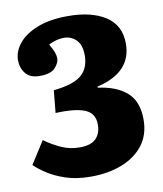

<svg xmlns="http://www.w3.org/2000/svg" viewBox="-82 -781 731 862"><g transform="rotate(-10 283.5 -350.0)"><path d="M264 14Q198 14 149 -2.5Q100 -19 66 -41.5Q32 -64 13 -83L78 -185Q116 -158 154.5 -141Q193 -124 237 -124Q288 -124 311 -147.5Q334 -171 334 -211Q334 -262 291 -280.5Q248 -299 156 -295L166 -397Q255 -406 292.5 -437Q330 -468 330 -528Q330 -575 307 -598Q284 -621 250 -621Q234 -621 215 -616Q196 -611 181 -602Q195 -579 200.5 -564Q206 -549 206 -534Q206 -515 186 -493Q166 -471 116 -471Q72 -471 51.5 -496.5Q31 -522 31 -557Q31 -597 60 -633Q89 -669 146 -691.5Q203 -714 286 -714Q393 -714 457 -672.5Q521 -631 521 -547Q521 -416 362 -379V-374Q446 -363 493 -322Q540 -281 540 -198Q540 -129 504 -82Q468 -35 405.5 -10.5Q343 14 264 14Z"/></g></svg>

Font: Literata 12pt ExtraBold
Style: Regular
Weight: 800
Designer: Latin by Veronika Burian and Jose Scaglione. Greek by Irene Vlachou. Cyrillic by Vera Evstafieva.
Foundry: TypeTogether
Version: Version 3.002